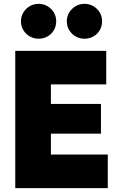

<svg xmlns="http://www.w3.org/2000/svg" viewBox="-20 -969 623 989"><path d="M58.6 -707H527.3V-534.2H242.2V-433.6H500V-280.3H242.2V-172.9H535.2V0H58.6ZM87.9 -859.4Q87.9 -884.3 100.3 -904.8Q112.8 -925.3 133.5 -937.3Q154.3 -949.2 178.7 -949.2Q203.6 -949.2 224.4 -937.3Q245.1 -925.3 257.3 -904.8Q269.5 -884.3 269.5 -859.4Q269.5 -834 257.3 -813.2Q245.1 -792.5 224.4 -781Q203.6 -769.5 178.7 -769.5Q154.3 -769.5 133.5 -781.2Q112.8 -793 100.3 -813.5Q87.9 -834 87.9 -859.4ZM324.2 -859.4Q324.2 -884.3 336.7 -904.8Q349.1 -925.3 369.9 -937.3Q390.6 -949.2 415 -949.2Q439.9 -949.2 460.7 -937.3Q481.4 -925.3 493.7 -904.8Q505.9 -884.3 505.9 -859.4Q505.9 -834 493.7 -813.2Q481.4 -792.5 460.7 -781Q439.9 -769.5 415 -769.5Q390.6 -769.5 369.9 -781.2Q349.1 -793 336.7 -813.5Q324.2 -834 324.2 -859.4Z"/></svg>

Font: Wanted Sans Black
Style: Regular
Weight: 900
Designer: Original Design by Kil Hyung-jin and Kang Hanbin, Wanted Lab, Inc; Hangeul from Source Han Sans by Jang Soo-young and Ka
Foundry: Wanted Lab, Inc.
Version: Version 1.003